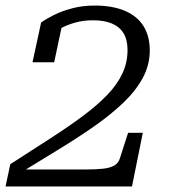

<svg xmlns="http://www.w3.org/2000/svg" viewBox="-30 -671 610 691"><path d="M-10 0H445L484 -193H431L402 -103Q397 -85 382.5 -76Q368 -67 342 -64Q316 -61 274 -61H30L32 -42Q105 -87 175 -129.5Q245 -172 305.5 -214Q366 -256 412 -299.5Q458 -343 483.5 -390Q509 -437 509 -489Q509 -541 486.5 -577Q464 -613 419.5 -632Q375 -651 311 -651Q267 -651 229.5 -641Q192 -631 164 -617Q136 -603 118 -590L87 -447H165L196 -593Q190 -593 183 -589Q176 -585 168.5 -577.5Q161 -570 155 -560Q149 -550 146 -539Q163 -555 186.5 -568Q210 -581 240 -589.5Q270 -598 305 -598Q345 -598 372.5 -586.5Q400 -575 414.5 -551.5Q429 -528 429 -491Q429 -446 410.5 -406.5Q392 -367 356.5 -330Q321 -293 269.5 -254.5Q218 -216 152 -173.5Q86 -131 7 -80Z"/></svg>

Font: Roboto Serif 20pt Light
Style: Italic
Weight: 300
Italic angle: -10°
Version: Version 1.007